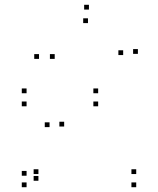

<svg xmlns="http://www.w3.org/2000/svg" viewBox="-20 -772 660 802"><path d="M140.5 -17V-37H120.5V-17ZM248 -243.5V-263.5H228V-243.5ZM208.5 -526V-546H188.5V-526ZM347.5 -675.5V-695.5H327.5V-675.5ZM494.5 -542V-562H474.5V-542ZM556 -547V-567H536V-547ZM351.5 -732V-752H331.5V-732ZM143 -526V-546H123V-526ZM187 -241V-261H167V-241ZM91 -38V-58H71V-38ZM91 10V-10H71V10ZM549 10V-10H529V10ZM549 -45V-65H529V-45ZM140.5 -45V-65H120.5V-45ZM390 -382.5V-402.5H370V-382.5ZM91 -382.5V-402.5H71V-382.5ZM91 -328V-348H71V-328ZM390 -328V-348H370V-328Z"/></svg>

Font: Monaspace Radon Dots Var
Style: Regular
Weight: 400
Designer: Riley Cran and the Lettermatic Team
Version: Version 1.100 (Monaspace Radon Dots)